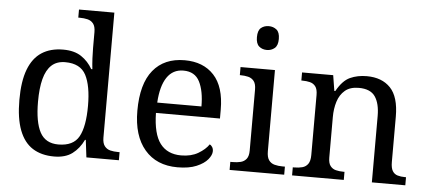

<svg xmlns="http://www.w3.org/2000/svg" viewBox="-51 -872 2216 995"><g transform="rotate(5 1057.0 -375.0)"><path d="M259 10Q193 10 147.5 -19Q102 -48 78.5 -109.5Q55 -171 55 -267Q55 -364 78.5 -425.5Q102 -487 147.5 -516.5Q193 -546 259 -546Q317 -546 353.5 -521.5Q390 -497 412 -458H418Q415 -483 413.5 -513.5Q412 -544 412 -568V-650Q412 -680 400.5 -694.5Q389 -709 370.5 -713.5Q352 -718 330 -718H322V-760H506V-110Q506 -81 517.5 -66Q529 -51 547.5 -46.5Q566 -42 588 -42H596V0H427L416 -90H412Q390 -44 354 -17Q318 10 259 10ZM276 -54Q354 -54 383 -106.5Q412 -159 412 -267Q412 -371 383 -426.5Q354 -482 275 -482Q231 -482 204 -457Q177 -432 164.5 -384Q152 -336 152 -266Q152 -160 180.5 -107Q209 -54 276 -54Z M901 10Q792 10 730.5 -62Q669 -134 669 -264Q669 -404 727 -475Q785 -546 891 -546Q988 -546 1043.5 -486Q1099 -426 1099 -307V-261H766Q768 -152 805.5 -102.5Q843 -53 915 -53Q967 -53 1003.5 -74.5Q1040 -96 1058 -123Q1065 -120 1071 -111Q1077 -102 1077 -89Q1077 -69 1058 -46Q1039 -23 1000 -6.5Q961 10 901 10ZM998 -315Q998 -395 973.5 -443.5Q949 -492 889 -492Q834 -492 803.5 -446.5Q773 -401 768 -315Z M1172 0V-42H1185Q1207 -42 1225.5 -46.5Q1244 -51 1255.5 -65.5Q1267 -80 1267 -109V-426Q1267 -456 1255.5 -470.5Q1244 -485 1225.5 -489.5Q1207 -494 1185 -494H1182V-536H1361V-114Q1361 -83 1372 -67.5Q1383 -52 1402 -47Q1421 -42 1443 -42H1456V0ZM1310 -636Q1286 -636 1269.5 -650Q1253 -664 1253 -698Q1253 -733 1269.5 -746.5Q1286 -760 1310 -760Q1333 -760 1350 -746.5Q1367 -733 1367 -698Q1367 -664 1350 -650Q1333 -636 1310 -636Z M1497 0V-42H1505Q1528 -42 1546.5 -47Q1565 -52 1576 -67.5Q1587 -83 1587 -114V-426Q1587 -456 1576 -470.5Q1565 -485 1547 -489.5Q1529 -494 1507 -494H1502V-536H1664L1677 -455H1682Q1713 -511 1751.5 -528.5Q1790 -546 1838 -546Q1917 -546 1961.5 -499.5Q2006 -453 2006 -350V-114Q2006 -83 2015.5 -67.5Q2025 -52 2042 -47Q2059 -42 2081 -42H2086V0H1912V-345Q1912 -410 1887.5 -446Q1863 -482 1802 -482Q1757 -482 1730.5 -459.5Q1704 -437 1692.5 -400Q1681 -363 1681 -320V-109Q1681 -80 1692 -65.5Q1703 -51 1721 -46.5Q1739 -42 1761 -42H1766V0Z"/></g></svg>

Font: Noto Serif Myanmar
Style: Regular
Weight: 400
Designer: Ben Mitchell and the Monotype Design Team
Foundry: Monotype Imaging Inc.
Version: Version 2.106